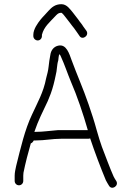

<svg xmlns="http://www.w3.org/2000/svg" viewBox="-20 -864 627 916"><path d="M180 -692V-698C189.7 -736.6 218.3 -759.1 242 -785C251.2 -794.2 256.7 -803 273 -803C273.7 -803 274.3 -802.7 275 -802C283.4 -795.2 288.1 -787.1 295 -779C307.7 -764.2 320.4 -744.7 333 -730C342.4 -717.5 350.2 -705.3 359 -693C371.8 -670.6 406.2 -693 393 -716C387.6 -723.6 383 -730 377 -738C370.6 -749.5 361 -758.8 354 -770C346.4 -780.1 334.9 -794.5 327 -805C314.3 -819.8 299 -844 273 -844C243.1 -844 226.6 -829 211 -812C199.8 -798.3 183.8 -783.6 173.5 -770.5C160.3 -753.8 139 -725 139 -698V-692C139 -680.6 148.9 -671 160 -671C171.1 -671 180 -680.6 180 -692ZM91 -1V-26C91 -29.3 91.3 -34 92 -40C100.9 -84.3 114.7 -138.1 127 -180C134.2 -182.7 137.7 -187.4 141 -194H152C193.3 -194 229.4 -202 271 -202H401C404.3 -202 407.3 -202.7 410 -204C431.5 -139.4 460.5 -62.8 485 -4C490.8 7.6 494.8 12.9 500 22C513.1 45 548.1 22.9 535 0C530.1 -7.4 526.9 -12.2 522 -22C505.4 -58.6 482.4 -121.8 466 -164L454 -200C450 -212 445.7 -226.7 441 -244C429.8 -285.6 417.2 -323.5 402.5 -366.5C377.1 -440.7 347.7 -506.2 322 -576C310.8 -606.4 297.1 -656 257 -646C236.4 -641.1 222.9 -624.3 220 -601C216.5 -581.8 213.8 -566.8 212 -547C209.4 -523.5 205.8 -513.2 200 -490C187.6 -423.7 158.1 -373.3 133 -318C98.6 -246 78.5 -158 57 -72C53.9 -57.4 50 -41 50 -26V-1C50 10.7 59 20 70.5 20C82 20 91 10.7 91 -1ZM144 -235C161.7 -288 185.5 -334.5 208 -382L222 -417C231.9 -443.5 240.2 -476.9 246 -506C252.2 -526.8 251 -555 258 -576C259 -584 259.7 -598.4 263 -605H264C266.7 -602.3 269 -598.3 271 -593C288.2 -555.8 301.7 -514.2 318 -475C348.2 -405.6 377.1 -319.8 399 -243H273C263 -243.7 253.3 -243.3 244 -242C213.3 -239.8 184.8 -235 152 -235Z"/></svg>

Font: HoneyBee
Style: SeLit
Weight: 300
Foundry: Cannot Into Space Fonts
Version: Version 0.89